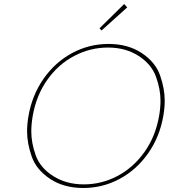

<svg xmlns="http://www.w3.org/2000/svg" viewBox="-20 -929 841 957"><path d="M395 8Q298 8 229.5 -37.5Q161 -83 138 -149Q115 -215 115 -274Q115 -311 122 -351Q140 -455 197.5 -537Q255 -619 339.5 -664.5Q424 -710 521 -710Q618 -710 686.5 -664.5Q755 -619 778 -553Q801 -487 801 -428Q801 -391 794 -351Q776 -247 718.5 -165Q661 -83 576.5 -37.5Q492 8 395 8ZM398 -10Q486 -10 565 -51.5Q644 -93 699.5 -170.5Q755 -248 773 -351Q780 -391 780 -428Q780 -484 757.5 -546.5Q735 -609 670.5 -650.5Q606 -692 518 -692Q430 -692 350.5 -650.5Q271 -609 216 -531.5Q161 -454 143 -351Q136 -310 136 -273Q136 -217 158 -155Q180 -93 245 -51.5Q310 -10 398 -10ZM614 -892 486 -777 476 -788 599 -909Z"/></svg>

Font: Fz Poppins Thin
Style: Italic
Weight: 100
Italic angle: -10°
Designer: Ninad Kale (Devanagari), Jonny Pinhorn (Latin)
Foundry: Indian Type Foundry
Version: Vit hóa bi Vntype.Com & FontZin.Com